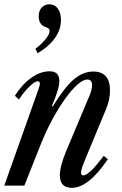

<svg xmlns="http://www.w3.org/2000/svg" viewBox="-28 -868 570 898"><path d="M308 10.5Q252 10.5 252 -47.5Q252 -91 282 -162.5L392 -424Q402.5 -449.5 402.5 -470Q402.5 -496 380.5 -496Q360.5 -496 333.2 -471.5Q306 -447 275.8 -404.8Q245.5 -362.5 216.5 -308.8Q187.5 -255 164 -196.5L86 0H-8L150.5 -446.5Q154 -457.5 156.2 -464.2Q158.5 -471 158.5 -475.5Q158.5 -488 148 -488Q135 -488 108.8 -462.2Q82.5 -436.5 60.5 -402.5L41.5 -420Q74 -472 117.2 -503.2Q160.5 -534.5 204 -534.5Q249.5 -534.5 249.5 -489.5Q249.5 -470 241.5 -443.5Q233.5 -417 214.5 -372L219 -370.5Q272.5 -458 316.2 -495.8Q360 -533.5 408 -533.5Q486.5 -533.5 486.5 -444.5Q486.5 -401 467.5 -356.5L365.5 -110.5Q359 -95 355 -81.5Q351 -68 351 -60.5Q351 -47.5 361.5 -47.5Q388.5 -47.5 457 -139L476.5 -123.5Q386 10.5 308 10.5ZM147.5 -619 137.5 -640Q152 -650 167.5 -665.2Q183 -680.5 193.5 -696.2Q204 -712 204 -722.5Q204 -735.5 190 -739.5Q170 -745.5 161.5 -759Q153 -772.5 153 -791.5Q153 -818 167.5 -833Q182 -848 203 -848Q227 -848 242 -828.8Q257 -809.5 257 -774.5Q257 -728.5 227.8 -688.5Q198.5 -648.5 147.5 -619Z"/></svg>

Font: Libre Caslon Condensed Medium Italic
Style: Regular
Weight: 500
Italic angle: -22.583°
Designer: Pablo Impallari, Rodrigo Fuenzalida, Katja Schimmel, Ertekin Erdin
Foundry: Pablo Impallari, Rodrigo Fuenzalida
Version: Version 2.000; ttfautohint (v1.8.4.7-5d5b);gftools[0.9.33]